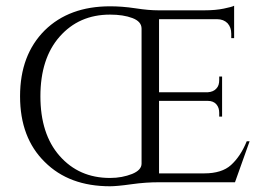

<svg xmlns="http://www.w3.org/2000/svg" viewBox="-20 -636 925 670"><path d="M851 -143C851 -143 841 -143 841 -143C841 -143 841 -143 841 -143C826 -106 807 -79 786 -60C765 -41 734 -31 693 -31C693 -31 535 -31 535 -31C535 -31 535 -284 535 -284C535 -284 705 -284 705 -284C705 -284 705 -284 705 -284C718 -284 728 -280 735 -272C742 -264 745 -254 745 -242C745 -242 745 -229 745 -229C745 -229 755 -229 755 -229C755 -229 755 -369 755 -369C755 -369 745 -369 745 -369C745 -369 745 -357 745 -357C745 -357 745 -357 745 -357C745 -344 742 -334 735 -327C728 -319 718 -315 705 -314C705 -314 535 -314 535 -314C535 -314 535 -569 535 -569C535 -569 738 -569 738 -569C738 -569 738 -569 738 -569C753 -569 765 -564 774 -555C783 -545 787 -533 787 -518C787 -518 787 -503 787 -503C787 -503 797 -503 797 -503C797 -503 797 -616 797 -616C797 -616 797 -616 797 -616C792 -613 780 -610 761 -606C742 -602 719 -600 694 -600C694 -600 532 -600 532 -600C532 -600 532 -600 532 -600C511 -600 485 -602 453 -607C420 -612 391 -614 364 -614C364 -614 364 -614 364 -614C269 -614 193 -586 136 -530C79 -473 50 -397 50 -300C50 -203 79 -127 136 -71C193 -14 269 14 364 14C364 14 364 14 364 14C378 14 403 12 438 7C473 2 505 0 534 0C534 0 800 0 800 0C800 0 851 -143 851 -143ZM364 -585C395 -585 421 -581 442 -573C463 -565 474 -553 474 -536C474 -536 474 -65 474 -65C474 -65 474 -65 474 -65C474 -50 463 -38 441 -29C418 -20 393 -15 364 -15C364 -15 364 -15 364 -15C291 -15 233 -41 188 -92C143 -143 121 -213 121 -300C121 -387 143 -457 188 -508C233 -559 291 -585 364 -585C364 -585 364 -585 364 -585Z"/></svg>

Font: Cinzel Utterance
Style: Regular
Weight: 500
Designer: Natanael Gama
Foundry: ""
Version: ""